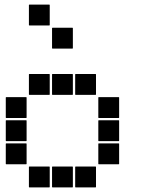

<svg xmlns="http://www.w3.org/2000/svg" viewBox="-20 -815 640 830"><path d="M107 -795H193Q195 -795 195 -793V-707Q195 -705 193 -705H107Q105 -705 105 -707V-793Q105 -795 107 -795ZM207 -695H293Q295 -695 295 -693V-607Q295 -605 293 -605H207Q205 -605 205 -607V-693Q205 -695 207 -695ZM307 -495H393Q395 -495 395 -493V-407Q395 -405 393 -405H307Q305 -405 305 -407V-493Q305 -495 307 -495ZM207 -495H293Q295 -495 295 -493V-407Q295 -405 293 -405H207Q205 -405 205 -407V-493Q205 -495 207 -495ZM107 -495H193Q195 -495 195 -493V-407Q195 -405 193 -405H107Q105 -405 105 -407V-493Q105 -495 107 -495ZM407 -395H493Q495 -395 495 -393V-307Q495 -305 493 -305H407Q405 -305 405 -307V-393Q405 -395 407 -395ZM7 -395H93Q95 -395 95 -393V-307Q95 -305 93 -305H7Q5 -305 5 -307V-393Q5 -395 7 -395ZM407 -295H493Q495 -295 495 -293V-207Q495 -205 493 -205H407Q405 -205 405 -207V-293Q405 -295 407 -295ZM7 -295H93Q95 -295 95 -293V-207Q95 -205 93 -205H7Q5 -205 5 -207V-293Q5 -295 7 -295ZM407 -195H493Q495 -195 495 -193V-107Q495 -105 493 -105H407Q405 -105 405 -107V-193Q405 -195 407 -195ZM7 -195H93Q95 -195 95 -193V-107Q95 -105 93 -105H7Q5 -105 5 -107V-193Q5 -195 7 -195ZM307 -95H393Q395 -95 395 -93V-7Q395 -5 393 -5H307Q305 -5 305 -7V-93Q305 -95 307 -95ZM207 -95H293Q295 -95 295 -93V-7Q295 -5 293 -5H207Q205 -5 205 -7V-93Q205 -95 207 -95ZM107 -95H193Q195 -95 195 -93V-7Q195 -5 193 -5H107Q105 -5 105 -7V-93Q105 -95 107 -95Z"/></svg>

Font: Pixel Panel Black
Style: Regular
Weight: 900
Monospace: yes
Designer: Óliver Lalan
Foundry: Óliver Lalan
Version: Version 1.000; ttfautohint (v1.8.4.7-5d5b-dirty);gftools[0.9